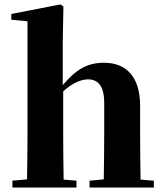

<svg xmlns="http://www.w3.org/2000/svg" viewBox="-20 -846 740 866"><path d="M614 -36C613 -94 612 -179 612 -238V-368C612 -504 546 -563 449 -563C374 -563 323 -533 263 -462V-656L266 -817L252 -826L31 -783V-757L104 -750V-238C104 -182 103 -96 102 -37L36 -31V0H325V-31L267 -36C266 -95 265 -182 265 -238V-434C306 -471 345 -488 377 -488C421 -488 450 -460 450 -382V-238C450 -180 449 -95 448 -37L384 -31V0H674V-31Z"/></svg>

Font: Noto Serif TC Black
Style: Regular
Weight: 900
Version: Version 1.001;PS 1.001;hotconv 16.6.54;makeotf.lib2.5.65590